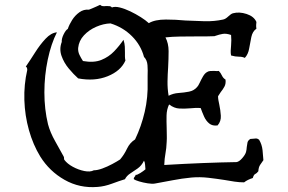

<svg xmlns="http://www.w3.org/2000/svg" viewBox="-20 -762 1193 796"><path d="M1072 -98Q1065 -88 1058.5 -78.5Q1052 -69 1051 -52Q1044 -43 1038 -40.5Q1032 -38 1028 -24Q1006 -17 992 -6Q973 -6 952.5 -9Q932 -12 910 -16Q878 -21 843.5 -25Q809 -29 774 -26Q733 -22 697.5 -15Q662 -8 622 -1Q611 1 592 -2Q573 -5 556.5 -10Q540 -15 535 -19Q534 -23 535.5 -25Q537 -27 538 -29Q542 -32 542 -37Q548 -36 561.5 -44.5Q575 -53 583 -60Q582 -69 581.5 -79Q581 -89 577 -96Q567 -75 550.5 -63.5Q534 -52 519.5 -42.5Q505 -33 498 -19Q475 -12 444 -0.5Q413 11 384 13Q310 19 247.5 -16.5Q185 -52 147 -113Q117 -162 100 -222.5Q83 -283 81 -347Q79 -411 93 -472Q93 -483 87 -486Q105 -512 125.5 -544.5Q146 -577 169 -601.5Q192 -626 216 -628Q192 -581 178 -515Q164 -449 164 -379Q164 -309 179 -247Q188 -213 209 -176Q230 -139 244 -113Q246 -109 245.5 -105.5Q245 -102 247 -99Q259 -83 282 -70.5Q305 -58 329.5 -53Q354 -48 369 -56Q384 -56 404.5 -63.5Q425 -71 445.5 -82Q466 -93 478 -101Q495 -121 506.5 -145.5Q518 -170 540 -184Q566 -238 580 -298.5Q594 -359 592 -423Q592 -429 592 -435Q592 -441 592 -448Q593 -470 591.5 -491.5Q590 -513 577 -526Q564 -575 527 -612Q490 -649 438 -665Q409 -664 379 -651Q349 -638 328 -615.5Q307 -593 304 -563Q303 -548 309.5 -534.5Q316 -521 324 -509Q369 -501 400 -513.5Q431 -526 453 -549Q475 -572 492 -597Q497 -581 497.5 -568.5Q498 -556 498 -544Q498 -536 498 -528Q498 -520 500 -511Q481 -468 426.5 -446Q372 -424 304 -437Q285 -454 265 -478Q245 -502 235 -530.5Q225 -559 236 -588Q235 -602 244 -620Q253 -638 261 -642Q267 -660 279 -679Q291 -698 309 -711Q327 -724 349 -722Q352 -723 361.5 -727Q371 -731 381 -735.5Q391 -740 395 -742Q400 -737 406.5 -736.5Q413 -736 420 -737Q427 -737 433.5 -736.5Q440 -736 444 -731Q456 -736 476.5 -731Q497 -726 520 -715Q543 -704 563.5 -691Q584 -678 597 -666Q622 -681 668 -681Q688 -681 708 -680Q728 -679 749 -677Q789 -675 828.5 -674Q868 -673 905 -681Q915 -683 926.5 -694Q938 -705 946 -707Q972 -714 1002.5 -704Q1033 -694 1043 -671Q1043 -667 1042.5 -664.5Q1042 -662 1042 -659Q1042 -655 1042 -651.5Q1042 -648 1043 -643Q1027 -632 1022 -608.5Q1017 -585 1013 -561Q1009 -537 995 -522Q985 -527 970 -527Q955 -527 938 -532Q936 -542 936.5 -552Q937 -562 938 -573Q939 -584 939 -595Q939 -606 938 -617Q918 -624 903.5 -621.5Q889 -619 875 -614Q871 -613 869 -612Q852 -611 832 -611Q812 -611 791 -611Q759 -611 726.5 -610.5Q694 -610 666 -607Q679 -582 679 -550Q679 -518 677 -482Q675 -454 674.5 -424.5Q674 -395 679 -365Q698 -375 720.5 -376.5Q743 -378 763.5 -382Q784 -386 797 -401Q802 -406 808 -419Q814 -432 821.5 -445Q829 -458 838 -463Q844 -467 851 -467.5Q858 -468 867 -468Q871 -468 876 -467.5Q881 -467 887 -468Q895 -460 900 -449Q905 -438 915 -432Q917 -415 910.5 -403Q904 -391 895 -380Q892 -376 889.5 -371.5Q887 -367 884 -363Q884 -355 885.5 -346.5Q887 -338 889 -329Q894 -306 895.5 -282.5Q897 -259 882 -242Q861 -239 847.5 -250Q834 -261 826 -279Q818 -297 812 -314Q801 -315 790 -314.5Q779 -314 769 -313Q746 -311 724 -312Q702 -313 681 -329Q671 -308 670.5 -283Q670 -258 671 -232Q671 -217 671.5 -202.5Q672 -188 671 -173Q670 -147 666 -126Q662 -105 661 -78Q744 -83 820.5 -86Q897 -89 961 -90Q972 -92 984.5 -106.5Q997 -121 1000 -132Q1001 -137 1002 -142Q1003 -147 1003 -152Q1004 -162 1006 -171Q1008 -180 1018 -186Q1022 -186 1025.5 -186.5Q1029 -187 1031 -187Q1037 -188 1042 -188Q1047 -188 1054 -183Q1066 -163 1068.5 -139Q1071 -115 1072 -98Z"/></svg>

Font: Yuji Mai
Style: Regular
Weight: 400
Designer: Kataoka Yuji
Foundry: Kinuta Font Factory
Version: Version 3.002